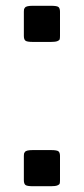

<svg xmlns="http://www.w3.org/2000/svg" viewBox="-20 -624 290 664"><path d="M187.5 -84.5V-1Q187.5 7.8 186.3 11.2Q185.1 14.6 178.2 17.3Q171.4 20 156.2 20H93.8Q73.2 20 67.9 15.6Q62.5 11.2 62.5 -1V-84.5Q62.5 -89.8 63 -92.3Q63.5 -94.7 66.2 -98.4Q68.8 -102.1 75.7 -103.5Q82.5 -105 93.8 -105H156.2Q177.7 -105 182.6 -100.3Q187.5 -95.7 187.5 -84.5ZM187.5 -583.5V-500Q187.5 -491.2 186.3 -487.8Q185.1 -484.4 178.2 -481.7Q171.4 -479 156.2 -479H93.8Q73.2 -479 67.9 -483.4Q62.5 -487.8 62.5 -500V-583.5Q62.5 -588.9 63 -591.3Q63.5 -593.8 66.2 -597.4Q68.8 -601.1 75.7 -602.5Q82.5 -604 93.8 -604H156.2Q177.7 -604 182.6 -599.4Q187.5 -594.7 187.5 -583.5Z"/></svg>

Font: Resagnicto
Style: Bold
Weight: 700
Version: Version 0.9991